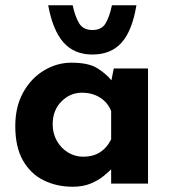

<svg xmlns="http://www.w3.org/2000/svg" viewBox="-20 -697 654 729"><path d="M256 12Q195 12 145.5 -12.5Q96 -37 67 -88Q38 -139 38 -218Q38 -292 68 -346Q98 -400 147 -429.5Q196 -459 251 -459Q316 -459 349.5 -438Q383 -417 403 -392L412 -437H542V0H402V-54Q392 -44 372.5 -28Q353 -12 324 0Q295 12 256 12ZM296 -102Q369 -102 402 -168V-275Q390 -307 360.5 -326Q331 -345 291 -345Q246 -345 213 -311.5Q180 -278 180 -225Q180 -190 196 -162Q212 -134 238.5 -118Q265 -102 296 -102ZM331 -490Q261 -490 220.5 -536.5Q180 -583 163 -677H256Q265 -634 280.5 -608.5Q296 -583 331 -583Q366 -583 381 -608.5Q396 -634 405 -677H498Q482 -580 441.5 -535Q401 -490 331 -490Z"/></svg>

Font: Synthetic
Style: Bold
Weight: 700
Designer: Santiago Orozco
Foundry: Typemade
Version: Version 2.000; ttfautohint (v1.8.4.7-5d5b)